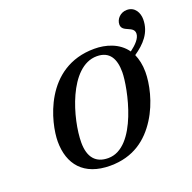

<svg xmlns="http://www.w3.org/2000/svg" viewBox="-114 -729 856 855"><g transform="rotate(-20 314.0 -301.5)"><path d="M378 -502C141 -502 84 -255 84 -169C84 -62 142 12 268 12C377 12 447 -42 494 -116C540 -188 557 -273 557 -327C557 -362 550 -390 540 -413C588 -446 628 -487 628 -551C628 -581 612 -615 573 -615C543 -615 520 -591 520 -565C520 -527 578 -539 578 -502C578 -479 554 -455 527 -435C492 -485 431 -502 378 -502ZM377 -467C438 -467 460 -424 460 -362C460 -291 408 -23 271 -23C213 -23 181 -58 181 -129C181 -237 245 -467 377 -467Z"/></g></svg>

Font: Heuristica
Style: Italic
Weight: 400
Italic angle: -13°
Version: Version 1.0.1